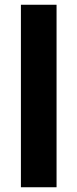

<svg xmlns="http://www.w3.org/2000/svg" viewBox="-20 -788 326 808"><path d="M218 -768V0H68V-768Z"/></svg>

Font: Yaldevi
Style: Bold
Weight: 700
Designer: Sol Matas, Rajitha Manaperi, Kosala Senevirathne
Foundry: Mooniak
Version: Version 1.100